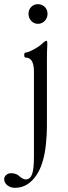

<svg xmlns="http://www.w3.org/2000/svg" viewBox="-62 -626 323 917"><path d="M119.1 -512.2Q100.6 -512.2 87.4 -526.1Q74.2 -540 74.2 -560.1Q74.2 -579.6 86.9 -592.8Q99.6 -606 119.1 -606Q138.7 -606 151.9 -592.8Q165 -579.6 165 -560.1Q165 -540 151.6 -526.1Q138.2 -512.2 119.1 -512.2ZM9.8 271Q-11.7 271 -26.9 259Q-42 247.1 -42 229Q-42 217.8 -32.2 209.5Q-22.5 201.2 -9.8 201.2Q16.1 201.2 30.8 215.8Q48.3 231 61 231Q82 231 91.1 206.1Q100.1 181.2 100.1 126V-284.2Q100.1 -351.1 60.1 -351.1Q53.7 -351.1 53.7 -363Q53.7 -375 60.1 -375Q71.3 -375 99.4 -390.1Q127.4 -405.3 141.1 -418.9Q153.3 -431.2 160.2 -431.2Q164.1 -431.2 164.1 -417Q162.1 -381.8 162.1 -341.8V-22Q162.1 17.6 157.2 64Q147.5 155.8 113.8 208Q72.3 271 9.8 271Z"/></svg>

Font: Junicode SmCond Light
Style: Regular
Weight: 300
Width: 4
Designer: Peter S. Baker
Version: Version 2.206